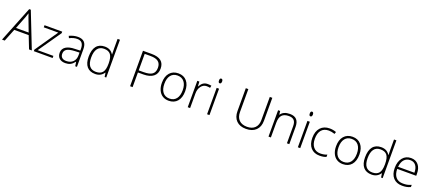

<svg xmlns="http://www.w3.org/2000/svg" viewBox="63 -1643 6098 2723"><g transform="rotate(20 3112.5 -281.5)"><path d="M334 -189H116L41 0H0L215 -538H239L450 0H408ZM130 -223H321L248 -416Q239 -438 226 -479Q216 -443 205 -415Z M764 0H480V-23L716 -366H497V-398H764V-375L526 -32H764Z M1105 0 1096 -63H1093Q1063 -25 1031 -9Q999 7 956 7Q897 7 864.5 -23Q832 -53 832 -106Q832 -164 880.5 -196.5Q929 -229 1021 -230L1097 -233V-259Q1097 -316 1074 -345Q1051 -374 1000 -374Q944 -374 885 -343L871 -374Q937 -405 1001 -405Q1067 -405 1099 -371Q1131 -337 1131 -265V0ZM958 -26Q1022 -26 1059 -62.5Q1096 -99 1096 -163V-203L1026 -200Q942 -196 906.5 -173.5Q871 -151 871 -104Q871 -67 893.5 -46.5Q916 -26 958 -26Z M1406 -406Q1449 -406 1480.5 -390Q1512 -374 1537 -336H1539Q1537 -382 1537 -427V-570H1573V0H1549L1540 -61H1537Q1491 7 1407 7Q1324 7 1280.5 -44Q1237 -95 1237 -193Q1237 -297 1280 -351.5Q1323 -406 1406 -406ZM1406 -373Q1341 -373 1308 -327Q1275 -281 1275 -194Q1275 -25 1407 -25Q1474 -25 1505.5 -64Q1537 -103 1537 -193V-200Q1537 -292 1506 -332.5Q1475 -373 1406 -373Z M2255 -382Q2255 -304 2202.5 -262.5Q2150 -221 2053 -221H1971V0H1933V-535H2064Q2255 -535 2255 -382ZM1971 -253H2044Q2135 -253 2175 -283Q2215 -313 2215 -380Q2215 -442 2177 -472Q2139 -502 2059 -502H1971Z M2692 -200Q2692 -102 2645 -47.5Q2598 7 2515 7Q2462 7 2422.5 -18Q2383 -43 2361.5 -90.5Q2340 -138 2340 -200Q2340 -297 2387.5 -351.5Q2435 -406 2517 -406Q2599 -406 2645.5 -351Q2692 -296 2692 -200ZM2378 -200Q2378 -118 2414 -72Q2450 -26 2516 -26Q2582 -26 2618 -72Q2654 -118 2654 -200Q2654 -282 2617.5 -327.5Q2581 -373 2515 -373Q2450 -373 2414 -327.5Q2378 -282 2378 -200Z M2960 -406Q2985 -406 3014 -401L3007 -366Q2982 -372 2955 -372Q2905 -372 2872 -329Q2839 -286 2839 -220V0H2803V-398H2834L2838 -326H2840Q2865 -370 2892.5 -388Q2920 -406 2960 -406Z M3131 0H3095V-398H3131ZM3090 -509Q3090 -544 3113 -544Q3124 -544 3130.5 -535Q3137 -526 3137 -509Q3137 -492 3130.5 -482.5Q3124 -473 3113 -473Q3090 -473 3090 -509Z M3885 -535V-189Q3885 -97 3831.5 -45Q3778 7 3682 7Q3589 7 3537 -45Q3485 -97 3485 -190V-535H3523V-189Q3523 -112 3565.5 -69Q3608 -26 3687 -26Q3763 -26 3805 -68Q3847 -110 3847 -185V-535Z M4300 0V-258Q4300 -318 4274.5 -345.5Q4249 -373 4196 -373Q4125 -373 4091.5 -337Q4058 -301 4058 -220V0H4022V-398H4053L4060 -344H4062Q4101 -406 4200 -406Q4336 -406 4336 -260V0Z M4501 0H4465V-398H4501ZM4460 -509Q4460 -544 4483 -544Q4494 -544 4500.5 -535Q4507 -526 4507 -509Q4507 -492 4500.5 -482.5Q4494 -473 4483 -473Q4460 -473 4460 -509Z M4794 7Q4709 7 4660.5 -46.5Q4612 -100 4612 -197Q4612 -296 4662.5 -351Q4713 -406 4800 -406Q4851 -406 4899 -388L4889 -356Q4837 -373 4799 -373Q4726 -373 4688 -327.5Q4650 -282 4650 -197Q4650 -117 4688 -71.5Q4726 -26 4793 -26Q4848 -26 4894 -45V-11Q4856 7 4794 7Z M5321 -200Q5321 -102 5274 -47.5Q5227 7 5144 7Q5091 7 5051.5 -18Q5012 -43 4990.5 -90.5Q4969 -138 4969 -200Q4969 -297 5016.5 -351.5Q5064 -406 5146 -406Q5228 -406 5274.5 -351Q5321 -296 5321 -200ZM5007 -200Q5007 -118 5043 -72Q5079 -26 5145 -26Q5211 -26 5247 -72Q5283 -118 5283 -200Q5283 -282 5246.5 -327.5Q5210 -373 5144 -373Q5079 -373 5043 -327.5Q5007 -282 5007 -200Z M5578 -406Q5621 -406 5652.5 -390Q5684 -374 5709 -336H5711Q5709 -382 5709 -427V-570H5745V0H5721L5712 -61H5709Q5663 7 5579 7Q5496 7 5452.5 -44Q5409 -95 5409 -193Q5409 -297 5452 -351.5Q5495 -406 5578 -406ZM5578 -373Q5513 -373 5480 -327Q5447 -281 5447 -194Q5447 -25 5579 -25Q5646 -25 5677.5 -64Q5709 -103 5709 -193V-200Q5709 -292 5678 -332.5Q5647 -373 5578 -373Z M6040 7Q5953 7 5904.5 -46.5Q5856 -100 5856 -196Q5856 -291 5903 -348.5Q5950 -406 6029 -406Q6100 -406 6140.5 -357Q6181 -308 6181 -223V-194H5894Q5895 -112 5932.5 -69Q5970 -26 6040 -26Q6074 -26 6100 -30.5Q6126 -35 6165 -51V-18Q6131 -3 6102.5 2Q6074 7 6040 7ZM6029 -374Q5972 -374 5937 -336Q5902 -298 5896 -226H6142Q6142 -296 6112 -335Q6082 -374 6029 -374Z"/></g></svg>

Font: Azad Pori Unicode
Style: Regular
Weight: 400
Designer: Abul Kalam Azad
Foundry: Lipighor Font Foundry
Version: Version 1.026;December 22, 2019;FontCreator 12.0.0.2547 64-b